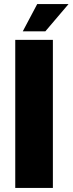

<svg xmlns="http://www.w3.org/2000/svg" viewBox="-20 -924 357 944"><path d="M55 -728H240V0H55ZM92 -770 163 -904H317L203 -770Z"/></svg>

Font: Murecho ExtraBold
Style: Regular
Weight: 800
Designer: Neil Summerour
Foundry: Positype
Version: Version 1.010; ttfautohint (v1.8.3)